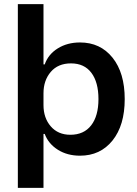

<svg xmlns="http://www.w3.org/2000/svg" viewBox="-20 -749 667 936"><path d="M67 167V-729H192V-435H198Q215 -484 261.5 -513Q308 -542 370 -542Q469 -542 528.5 -468Q588 -394 588 -266Q588 -138 528.5 -64Q469 10 370 10Q308 10 262 -19Q216 -48 198 -96H192V167ZM323 -92Q389 -92 424.5 -138Q460 -184 460 -266Q460 -348 425.5 -394Q391 -440 326 -440Q263 -440 227.5 -398.5Q192 -357 192 -294V-237Q192 -174 227.5 -133Q263 -92 323 -92Z"/></svg>

Font: Mona Sans SemiBold
Style: Regular
Weight: 600
Designer: Deni Anggara
Foundry: GitHub
Version: Version 2.000;Glyphs 3.2.3 (3260)